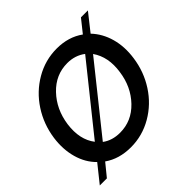

<svg xmlns="http://www.w3.org/2000/svg" viewBox="-163 -726 897 897"><g transform="rotate(-45 285.0 -278.0)"><path d="M473.1 -501Q511.7 -460.4 527.8 -402.8Q543.9 -345.2 534.2 -277.8Q523.4 -199.2 481.2 -134Q439 -68.8 373 -30.5Q307.1 7.8 231 7.8Q153.8 7.8 99.1 -30.8L48.8 30.8H2L70.8 -55.2Q31.2 -93.8 14.9 -151.9Q-1.5 -210 7.8 -277.8Q19 -356.9 61.5 -422.1Q104 -487.3 169.9 -525.6Q235.8 -564 312 -564Q389.2 -564 444.8 -523.9L495.1 -586.9H541ZM98.1 -277.8Q85.9 -186.5 129.9 -129.9L388.2 -452.1Q350.1 -481 298.8 -481Q221.7 -481 166 -422.6Q110.4 -364.3 98.1 -277.8ZM243.2 -76.2Q320.3 -76.2 375.7 -134Q431.2 -191.9 442.9 -277.8Q456.1 -365.7 414.1 -425.8L155.8 -103Q191.9 -76.2 243.2 -76.2Z"/></g></svg>

Font: Oakes Grotesk
Style: Italic
Weight: 400
Italic angle: -8°
Designer: Samuel Oakes
Foundry: Samuel Oakes
Version: Version 1.000;PS 001.000;hotconv 1.0.88;makeotf.lib2.5.64775